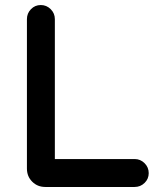

<svg xmlns="http://www.w3.org/2000/svg" viewBox="-20 -733 616 763"><path d="M87 -657Q87 -680 103 -696.5Q119 -713 142 -713Q165 -713 181.5 -696.5Q198 -680 198 -657V-101H515Q538 -101 554.5 -84.5Q571 -68 571 -45Q571 -22 554.5 -6Q538 10 515 10H160Q129 10 108 -11Q87 -32 87 -63Z"/></svg>

Font: Varela Round Precious
Style: Medium
Weight: 500
Designer: Joe Prince
Foundry: Joe Prince
Version: Version 1.000